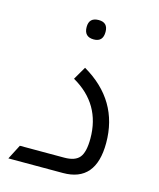

<svg xmlns="http://www.w3.org/2000/svg" viewBox="-100 -714 649 785"><g transform="rotate(15 224.5 -321.0)"><path d="M221 -560Q180 -560 180 -602Q180 -642 221 -642Q260 -642 260 -602Q260 -560 221 -560ZM10 0 42 -62H230Q276 -62 294.5 -85Q313 -108 313 -165Q313 -311 185 -384L217 -439Q380 -344 380 -164Q380 0 241 0Z"/></g></svg>

Font: Space Grotesk
Style: Regular
Weight: 400
Designer: Florian Karsten
Foundry: Florian Karsten
Version: Version 2.000